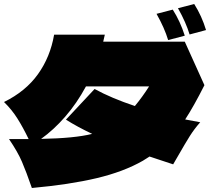

<svg xmlns="http://www.w3.org/2000/svg" viewBox="-39 -933 1059 958"><path d="M907 -761Q889 -821 849 -892L930 -913Q968 -853 989 -783ZM800 -733Q782 -793 742 -864L823 -885Q860 -827 883 -755ZM883 -725 981 -508Q928 -403 885 -337L960 -323Q930 -289 908 -254Q886 -219 854 -163Q845 -148 838 -135.5Q831 -123 825 -113Q745 -139 707 -152Q707 -152 674 -131Q578 -76 443 -44Q308 -12 120 5Q92 -76 70.5 -126Q49 -176 6 -239H104Q76 -297 48 -341.5Q20 -386 -19 -424Q89 -477 150.5 -563Q212 -649 231 -760H484L476 -725ZM421 -265Q347 -300 290 -336L433 -489Q517 -443 634 -404Q672 -450 705 -502H390Q344 -417 286.5 -351Q229 -285 166 -240Q334 -243 421 -265Z"/></svg>

Font: Mantou Sans
Style: Regular
Weight: 400
Designer: Mant0u / artakana
Foundry: Mant0u / artakana
Version: Version 1.001;October 22, 2023;FontCreator 14.0.0.2901 64-bi